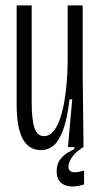

<svg xmlns="http://www.w3.org/2000/svg" viewBox="-20 -548 376 715"><path d="M133 11Q87 11 64.5 -31Q42 -73 42 -160V-528H98V-168Q98 -101 108.5 -71Q119 -41 144 -41Q165 -41 181 -61.5Q197 -82 208 -119.5Q219 -157 225 -207Q231 -257 232 -317V-528H288V-266L291 0H233L249 -178H239Q230 -103 214.5 -62.5Q199 -22 179 -5.5Q159 11 133 11ZM293 139Q277 144 259.5 146Q242 148 226 143Q210 138 200.5 125Q191 112 191 90Q191 63 204 46Q217 29 233 20Q249 11 257 7V-5H290V0Q259 20 247 39Q235 58 235 72Q235 83 240.5 88Q246 93 254.5 93.5Q263 94 273.5 92Q284 90 293 87Z"/></svg>

Font: Bricolage Grotesque 72pt Condensed ExtraLight
Style: Regular
Weight: 250
Width: 3
Designer: Mathieu Triay
Foundry: Atelier Triay
Version: Version 1.001;gftools[0.9.33.dev8+g029e19f]